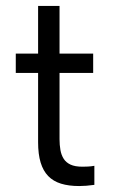

<svg xmlns="http://www.w3.org/2000/svg" viewBox="-20 -620 378 645"><path d="M246 5Q257 5 270 4Q283 3 297 1V-63Q286 -61 275.5 -60.5Q265 -60 257 -60Q232 -60 217 -67Q202 -74 194 -86.5Q186 -99 183 -116Q180 -133 180 -152V-600H108V-142Q108 -102 116.5 -74Q125 -46 142 -28.5Q159 -11 185 -3Q211 5 246 5ZM33 -375H293V-440H33Z"/></svg>

Font: Tilda Sans VF
Style: Regular
Weight: 400
Designer: ParaType Ltd
Foundry: ParaType Ltd
Version: Version 1.010